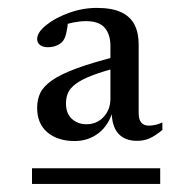

<svg xmlns="http://www.w3.org/2000/svg" viewBox="-20 -715 482 486"><path d="M61 -249.5V-289H385.5V-249.5ZM287 -546.5Q242 -535 214.5 -524.5Q187 -514 172.2 -503Q157.5 -492 152.2 -480Q147 -468 147 -453.5Q147 -427.5 162 -414Q177 -400.5 199 -400.5Q225 -400.5 242.2 -419Q259.5 -437.5 259.5 -465V-599Q259.5 -628 245 -644.8Q230.5 -661.5 197.5 -661.5Q183 -661.5 166.2 -658.2Q149.5 -655 133 -648L153.5 -668.5Q150.5 -642 147.2 -629Q144 -616 137.5 -609Q131 -602.5 121.5 -599Q112 -595.5 101.5 -595.5Q88.5 -595.5 81.2 -601.2Q74 -607 74 -616Q74 -633 97 -651.5Q120 -670 154.8 -682.5Q189.5 -695 225 -695Q263.5 -695 286.8 -684Q310 -673 320.5 -652.5Q331 -632 331 -602.5V-429.5Q331 -412 337.8 -404.5Q344.5 -397 356.5 -397Q365 -397 373.8 -399Q382.5 -401 391 -405V-386Q372 -370.5 358 -364.5Q344 -358.5 326.5 -358.5Q296 -358.5 279.2 -377.2Q262.5 -396 262.5 -435.5L265.5 -435Q255.5 -398 229.5 -378Q203.5 -358 169 -358Q126 -358 100 -380Q74 -402 74 -442Q74 -463 82 -479.8Q90 -496.5 112.2 -512Q134.5 -527.5 175.5 -542.5Q216.5 -557.5 282.5 -574Z"/></svg>

Font: Newsreader 36pt
Style: Regular
Weight: 400
Designer: Hugues Gentile
Foundry: Production Type
Version: Version 1.003